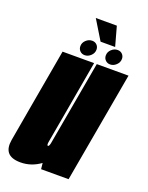

<svg xmlns="http://www.w3.org/2000/svg" viewBox="-184 -897 755 978"><g transform="rotate(20 194.0 -408.0)"><path d="M163 0 159.5 -32.5Q110 3.5 52 3.5Q1.5 3.5 -18 -21Q-36.5 -44 -29 -88Q-13 -179.5 4.5 -279.5L61 -600H232L176 -281.5Q156 -168.5 152 -146Q148.5 -126.5 153.5 -124Q154 -123.5 155 -123.5Q161 -123.5 165 -141L246.5 -600H418.5L312 0ZM172.5 -621.5Q157 -621.5 146.8 -631.8Q136.5 -642 136.5 -657.5Q136.5 -676.5 151.2 -690.2Q166 -704 184.5 -704Q200 -704 210 -693.8Q220 -683.5 220 -668.5Q220 -649.5 205.2 -635.5Q190.5 -621.5 172.5 -621.5ZM310.5 -621.5Q295 -621.5 284.8 -631.8Q274.5 -642 274.5 -657.5Q274.5 -676.5 289.2 -690.2Q304 -704 322.5 -704Q338 -704 348 -693.8Q358 -683.5 358 -668.5Q358 -649.5 343.2 -635.5Q328.5 -621.5 310.5 -621.5ZM225.5 -714 161.5 -819H275.5L304.5 -714Z"/></g></svg>

Font: Anybody UltraCondensed Black
Style: Italic
Weight: 900
Width: 1
Italic angle: -10°
Designer: Tyler Finck
Foundry: Etcetera Type Company
Version: Version 1.010; ttfautohint (v1.8.3) -l 8 -r 50 -G 200 -x 14 